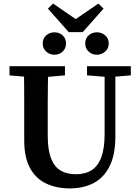

<svg xmlns="http://www.w3.org/2000/svg" viewBox="-20 -1033 778 1070"><path d="M369 17Q294 17 236.5 -10.5Q179 -38 147 -97Q115 -156 115 -250V-359Q115 -410 115 -460.5Q115 -511 114.5 -562.5Q114 -614 113 -664H249Q248 -615 247 -564Q246 -513 246 -462Q246 -411 246 -359V-277Q246 -198 264.5 -150.5Q283 -103 318 -82.5Q353 -62 403 -62Q455 -62 490.5 -84.5Q526 -107 544.5 -156.5Q563 -206 563 -286V-664H623V-275Q623 -172 591.5 -108Q560 -44 503 -13.5Q446 17 369 17ZM33 -613V-664H342V-613L205 -601H169ZM465 -613V-664H709V-613L601 -604H576ZM283 -728Q257 -728 237.5 -745.5Q218 -763 218 -791Q218 -819 237.5 -836Q257 -853 283 -853Q310 -853 329 -836Q348 -819 348 -791Q348 -763 329 -745.5Q310 -728 283 -728ZM520 -728Q493 -728 474 -745.5Q455 -763 455 -791Q455 -819 474 -836Q493 -853 520 -853Q546 -853 566 -836Q586 -819 586 -791Q586 -763 566 -745.5Q546 -728 520 -728ZM276 -1013 445 -897H359L528 -1013L557 -985L441 -854H363L247 -985Z"/></svg>

Font: Source Serif 4 18pt SemiBold
Style: Regular
Weight: 600
Designer: Frank Grießhammer
Foundry: Adobe Systems Incorporated
Version: Version 4.004;hotconv 1.0.116;makeotfexe 2.5.65601